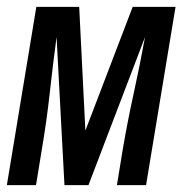

<svg xmlns="http://www.w3.org/2000/svg" viewBox="-29 -540 549 560"><path d="M-9 0 77 -520H202L220 -159L358 -520H483L397 0H312L329 -104Q343 -186 361 -268Q379 -350 394 -432L229 0H159L136 -432Q125 -350 116 -268Q107 -186 93 -104L76 0Z"/></svg>

Font: Iosevka Term Curly Medium
Style: Italic
Weight: 500
Italic angle: -9°
Designer: Belleve Invis
Foundry: Belleve Invis
Version: Version 32.3.0